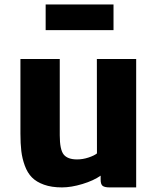

<svg xmlns="http://www.w3.org/2000/svg" viewBox="-20 -816 697 844"><path d="M252.4 7.8Q206.5 7.8 173.3 -4.2Q140.1 -16.1 120.4 -36.1Q100.6 -56.2 89.1 -87.6Q77.6 -119.1 73.7 -151.9Q69.8 -184.6 69.8 -228.5V-556.6H242.7V-221.2Q242.7 -158.2 260 -136.7Q277.3 -115.2 318.8 -115.2Q343.8 -115.2 368.9 -123.5Q394 -131.8 406.2 -141.6L405.8 -556.6H578.6V7.8H461.9Q440.4 7.8 431.4 1.2Q422.4 -5.4 422.4 -26.9V-43.9Q391.6 -22 342.3 -7.1Q293 7.8 252.4 7.8ZM180.7 -683.6V-796.4H479V-683.6Z"/></svg>

Font: HaufeMerriweatherSans
Style: Bold
Weight: 700
Designer: Eben Sorkin
Foundry: Eben Sorkin
Version: Version 1.56